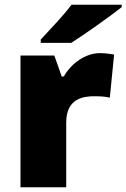

<svg xmlns="http://www.w3.org/2000/svg" viewBox="-20 -786 531 806"><path d="M491 -766H280C247 -721 185 -657 151 -620V-606H279C333 -640 443 -718 491 -756ZM400 -563C338 -563 278 -519 248 -465H239L208 -553H66V0H258V-272C258 -372 329 -382 376 -382C412 -382 428 -379 441 -376L459 -557C448 -559 422 -563 400 -563Z"/></svg>

Font: Noto Sans UI Black
Style: Regular
Weight: 900
Designer: Monotype Design Team
Foundry: Monotype Imaging Inc.
Version: Version 1.901